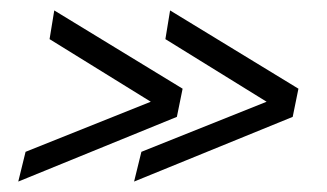

<svg xmlns="http://www.w3.org/2000/svg" viewBox="-20 -449 626 368"><path d="M251 -158 491 -254 297 -374 306 -429 552 -279 541 -225 237 -101ZM29 -158 269 -254 75 -374 84 -429 330 -279 319 -225 15 -101Z"/></svg>

Font: Galada
Style: Regular
Weight: 400
Designer: Latin by Pablo Impallari, Bengali by Jeremie Hornus, Yoann Minet, and Juan Bruce
Foundry: black foundry
Version: Version 1.261;PS 1.261;hotconv 1.0.86;makeotf.lib2.5.63406